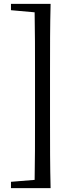

<svg xmlns="http://www.w3.org/2000/svg" viewBox="-20 -804 392 998"><path d="M202 -784H37V-751L160 -740C162 -639 162 -536 162 -436V-173C162 -71 162 31 160 131L37 141V174H243C240 59 240 -58 240 -173V-436C240 -553 240 -671 243 -784Z"/></svg>

Font: Source Han Serif SC Medium
Style: Regular
Weight: 500
Designer: Ryoko NISHIZUKA 西塚涼子 (kana & ideographs); Frank Grießhammer (Latin, Greek & Cyrillic); Wenlong ZHANG 张文龙 (bopomofo); San
Foundry: Adobe
Version: Version 2.003;hotconv 1.1.1;makeotfexe 2.6.0